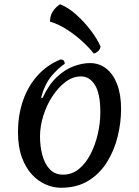

<svg xmlns="http://www.w3.org/2000/svg" viewBox="-20 -872 657 907"><path d="M268 15Q232 15 196 -0.5Q160 -16 130.5 -48Q101 -80 83 -129.5Q65 -179 65 -247Q65 -330 89.5 -399Q114 -468 159.5 -517.5Q205 -567 266 -591Q277 -591 281.5 -585Q286 -579 286 -571Q255 -550 223.5 -513Q192 -476 174 -411L181 -409Q210 -472 248.5 -508Q287 -544 328 -559Q369 -574 405 -574Q449 -574 482 -548Q515 -522 533.5 -473.5Q552 -425 552 -357Q552 -293 536 -227.5Q520 -162 486 -107Q452 -52 398 -18.5Q344 15 268 15ZM278 -47Q320 -47 352.5 -73.5Q385 -100 407.5 -143.5Q430 -187 442 -239Q454 -291 454 -341Q454 -430 428.5 -470.5Q403 -511 363 -511Q324 -511 289.5 -485Q255 -459 227.5 -417Q200 -375 184.5 -325Q169 -275 169 -228Q169 -181 180 -139.5Q191 -98 215 -72.5Q239 -47 278 -47ZM455 -652Q454 -641 444.5 -631.5Q435 -622 423 -619Q403 -645 370.5 -675Q338 -705 298.5 -731Q259 -757 216 -770Q217 -796 226 -812Q235 -828 246 -838Q257 -848 264 -852Q302 -837 340 -803Q378 -769 409 -728Q440 -687 455 -652Z"/></svg>

Font: Merienda
Style: Regular
Weight: 400
Designer: Eduardo Rodriguez Tunni
Foundry: Eduardo Rodriguez Tunni
Version: Version 2.001